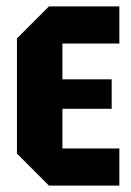

<svg xmlns="http://www.w3.org/2000/svg" viewBox="-20 -580 410 600"><path d="M133 0 33 -100V-460L133 -560H353V-444H175V-332H329V-240H175V-116H353V0Z"/></svg>

Font: Tektur Condensed SemiBold
Style: Regular
Weight: 600
Width: 3
Designer: Adam Jagosz
Foundry: Adam Jagosz
Version: Version 1.005;gftools[0.9.30]